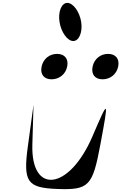

<svg xmlns="http://www.w3.org/2000/svg" viewBox="-20 -1308 840 1329"><path d="M212 -582 173 -296C139 -49 168 -8 375 0C595 8 621 -18 675 -309C734 -627 733 -627 619 -362C459 9 193 43 204 -309ZM621 -847C610 -794 637 -759 690 -759C743 -759 787 -794 798 -847C809 -900 781 -935 728 -935C675 -935 632 -900 621 -847ZM268 -847C257 -794 284 -759 337 -759C390 -759 434 -794 445 -847C456 -900 428 -935 375 -935C322 -935 279 -900 268 -847ZM392 -1156C403 -1085 447 -1024 487 -1024C527 -1024 553 -1085 542 -1156C531 -1227 486 -1288 446 -1288C406 -1288 381 -1227 392 -1156Z"/></svg>

Font: Venom Sans
Style: Obl
Weight: 400
Version: Version 1.001